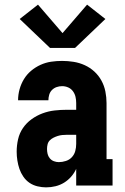

<svg xmlns="http://www.w3.org/2000/svg" viewBox="-20 -801 540 829"><path d="M179 8Q161 8 142 3.5Q123 -1 107.5 -11.5Q92 -22 81 -38Q70 -54 64 -71.5Q58 -89 55 -108Q52 -127 52 -146Q52 -173 58 -199.5Q64 -226 79 -248Q94 -270 116 -286Q138 -302 163.5 -311.5Q189 -321 215.5 -324Q242 -327 269 -327H309V-356Q309 -370 306 -383Q303 -396 295 -407Q287 -418 274.5 -423.5Q262 -429 248 -429Q236 -429 224.5 -425Q213 -421 204.5 -412.5Q196 -404 192.5 -392Q189 -380 189 -368H58Q58 -392 64.5 -415.5Q71 -439 83.5 -459.5Q96 -480 114.5 -495.5Q133 -511 155 -521Q177 -531 200.5 -534.5Q224 -538 248 -538Q273 -538 298 -534Q323 -530 346 -519.5Q369 -509 387.5 -492Q406 -475 418 -453Q430 -431 435 -406Q440 -381 440 -356V-114H466V0H309V-72Q301 -54 287.5 -38.5Q274 -23 257 -12.5Q240 -2 220 3Q200 8 179 8ZM234 -101Q249 -101 264.5 -106Q280 -111 290.5 -122.5Q301 -134 305 -149Q309 -164 309 -180V-219H269Q259 -219 249 -218Q239 -217 229.5 -214Q220 -211 211 -206.5Q202 -202 195 -195Q188 -188 185.5 -178Q183 -168 183 -158Q183 -147 185.5 -136.5Q188 -126 195 -117.5Q202 -109 212.5 -105Q223 -101 234 -101ZM196 -594 65 -719 144 -781 250 -658 356 -781 435 -719 304 -594Z"/></svg>

Font: Iosevka Slab Heavy
Style: Regular
Weight: 900
Monospace: yes
Designer: Belleve Invis
Foundry: Belleve Invis
Version: Version 11.1.0; ttfautohint (v1.8.3)